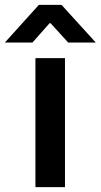

<svg xmlns="http://www.w3.org/2000/svg" viewBox="-69 -766 412 786"><path d="M76 -528H197V0H76ZM90 -746H183L323 -592H210L138 -671H134L64 -592H-49Z"/></svg>

Font: Be Vietnam SemiBold
Style: Regular
Weight: 600
Designer: Gabriel Lam
Foundry: TypeRant
Version: Version 4.000